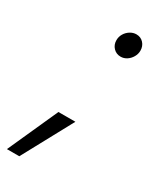

<svg xmlns="http://www.w3.org/2000/svg" viewBox="-211 -554 632 766"><g transform="rotate(30 105.5 -170.5)"><path d="M169 -389Q149 -389 135.5 -403Q122 -417 122 -438Q122 -454 130 -467.5Q138 -481 151.5 -489.5Q165 -498 180 -498Q200 -498 213 -484Q226 -470 226 -449Q226 -434 218 -420Q210 -406 197 -397.5Q184 -389 169 -389ZM-39 157 65 -74H143L18 157Z"/></g></svg>

Font: Red Hat Text
Style: Italic
Weight: 300
Italic angle: -12°
Designer: Pentagram, MCKL
Foundry: Pentagram, MCKL
Version: Version 1.023